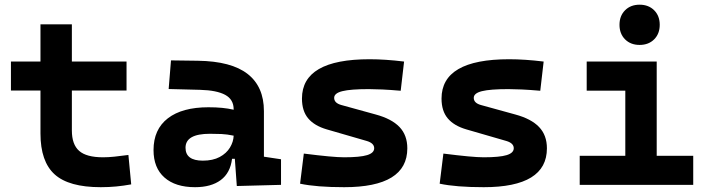

<svg xmlns="http://www.w3.org/2000/svg" viewBox="-20 -776 2970 806"><path d="M402.8 9.8Q269 9.8 209.5 -43.9Q149.9 -97.7 149.9 -215.8V-396H25.9V-517.6H149.9V-673.8H281.7V-517.6H511.2V-396H281.7V-228.5Q281.7 -169.4 312.3 -142.6Q342.8 -115.7 412.6 -115.7Q435.1 -115.7 460.7 -118.4Q486.3 -121.1 519 -125.5L530.8 -2Q498.5 3.9 468 6.8Q437.5 9.8 402.8 9.8Z M974.1 4.9 965.8 -109.4H954.1Q946.8 -49.8 906.5 -20Q866.2 9.8 798.8 9.8Q716.3 9.8 670.4 -30.8Q624.5 -71.3 624.5 -146Q624.5 -232.9 684.6 -279.3Q744.6 -325.7 855 -325.7Q887.2 -325.7 912.4 -323.2Q937.5 -320.8 960.9 -315.4V-316.9Q960.9 -358.4 925.5 -377.7Q890.1 -397 820.3 -398.9L688 -402.3L697.8 -522.5L810.5 -521Q951.2 -519 1019.5 -465.6Q1087.9 -412.1 1087.9 -309.6V-118.2L1159.7 -107.4V0ZM960.9 -206.5Q932.6 -212.4 909.7 -213.4Q886.7 -214.4 861.3 -214.4Q758.8 -214.4 758.8 -155.8Q758.8 -101.6 831.5 -101.6Q873.5 -101.6 902.1 -116.9Q930.7 -132.3 945.3 -156.5Q960 -180.7 960.9 -206.5Z M1424.8 9.8Q1308.6 9.8 1239.7 -4.9L1255.4 -131.3Q1316.9 -123.5 1358.9 -119.6Q1400.9 -115.7 1424.8 -115.7Q1491.2 -115.7 1521 -124.8Q1550.8 -133.8 1550.8 -153.8Q1550.8 -174.8 1520 -184.1L1351.6 -232.9Q1299.8 -248 1273.7 -279.1Q1247.6 -310.1 1247.6 -362.3Q1247.6 -527.3 1531.2 -527.3Q1564.5 -527.3 1600.3 -524.9Q1636.2 -522.5 1676.3 -517.6L1662.1 -395Q1617.7 -398.9 1584.5 -400.4Q1551.3 -401.9 1528.3 -401.9Q1451.7 -401.9 1417.2 -393.3Q1382.8 -384.8 1382.8 -365.2Q1382.8 -343.8 1412.1 -335.4L1557.1 -295.4Q1624 -277.3 1657 -242.9Q1689.9 -208.5 1689.9 -153.3Q1689.9 9.8 1424.8 9.8Z M2010.7 9.8Q1894.5 9.8 1825.7 -4.9L1841.3 -131.3Q1902.8 -123.5 1944.8 -119.6Q1986.8 -115.7 2010.7 -115.7Q2077.1 -115.7 2106.9 -124.8Q2136.7 -133.8 2136.7 -153.8Q2136.7 -174.8 2106 -184.1L1937.5 -232.9Q1885.7 -248 1859.6 -279.1Q1833.5 -310.1 1833.5 -362.3Q1833.5 -527.3 2117.2 -527.3Q2150.4 -527.3 2186.3 -524.9Q2222.2 -522.5 2262.2 -517.6L2248 -395Q2203.6 -398.9 2170.4 -400.4Q2137.2 -401.9 2114.3 -401.9Q2037.6 -401.9 2003.2 -393.3Q1968.8 -384.8 1968.8 -365.2Q1968.8 -343.8 1998 -335.4L2143.1 -295.4Q2210 -277.3 2242.9 -242.9Q2275.9 -208.5 2275.9 -153.3Q2275.9 9.8 2010.7 9.8Z M2413.6 0V-122.1H2605V-395.5H2442.9V-517.6H2736.8V-122.1H2890.1V0ZM2665 -587.4Q2627.4 -587.4 2604 -610.8Q2580.6 -634.3 2580.6 -671.9Q2580.6 -709.5 2604 -732.9Q2627.4 -756.3 2665 -756.3Q2702.6 -756.3 2726.1 -732.9Q2749.5 -709.5 2749.5 -671.9Q2749.5 -634.3 2726.1 -610.8Q2702.6 -587.4 2665 -587.4Z"/></svg>

Font: Cascadia Code NF
Style: Bold
Weight: 700
Monospace: yes
Designer: Aaron Bell
Foundry: Saja Typeworks
Version: Version 2404.023; ttfautohint (v1.8.4)